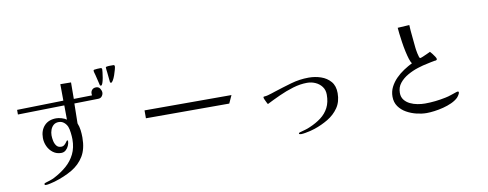

<svg xmlns="http://www.w3.org/2000/svg" viewBox="-71 -1202 4142 1629"><g transform="rotate(-10 2000.0 -387.0)"><path d="M821 -625Q821 -609 809.5 -594Q798 -579 777 -579L571 -575L568 -404Q580 -375 584 -343Q588 -311 588 -279Q588 -181 549.5 -118Q511 -55 444 -16Q377 23 290 49Q274 53 251.5 58.5Q229 64 213 64Q209 64 205.5 61.5Q202 59 202 55Q202 50 207.5 47.5Q213 45 216 44Q236 38 254.5 32Q273 26 291 17Q353 -15 400.5 -56Q448 -97 475 -152Q502 -207 502 -279Q502 -302 498 -335.5Q494 -369 486 -389Q476 -412 457 -427.5Q438 -443 412 -443Q385 -443 367.5 -428Q350 -413 341.5 -389.5Q333 -366 333 -342Q333 -321 338 -295.5Q343 -270 357 -251.5Q371 -233 398 -233Q415 -233 427 -244Q439 -255 446 -266Q453 -277 456 -277Q463 -277 463 -272Q463 -252 454 -231Q445 -210 428.5 -195.5Q412 -181 389 -181Q349 -181 319 -203.5Q289 -226 273 -261Q257 -296 257 -333Q257 -398 294 -438Q331 -478 397 -478Q417 -478 443 -470.5Q469 -463 485 -451L484 -574L83 -566V-606L483 -615L482 -757L574 -756L573 -614L731 -617Q730 -621 729.5 -624Q729 -627 729 -631Q729 -652 741.5 -665Q754 -678 776 -678Q798 -678 809.5 -660Q821 -642 821 -625ZM854 -819Q854 -815 852 -794Q850 -773 845.5 -747.5Q841 -722 834.5 -703.5Q828 -685 820 -685Q814 -685 811 -690Q806 -712 800 -735.5Q794 -759 789 -781Q787 -791 783.5 -800.5Q780 -810 780 -821Q780 -827 786 -828Q797 -830 813 -831Q829 -832 841 -832Q854 -832 854 -819ZM964 -825Q964 -818 958.5 -797Q953 -776 944.5 -752Q936 -728 926 -711Q916 -694 908 -694Q906 -694 904 -696Q902 -698 900 -699L891 -788Q890 -798 888.5 -808Q887 -818 887 -828Q887 -835 893 -835Q905 -838 923 -838Q941 -838 953 -838Q964 -838 964 -825Z M1896 -414 1865 -346H1147V-414Z M2786 -274Q2786 -200 2750.5 -148.5Q2715 -97 2659 -63.5Q2603 -30 2540 -9Q2526 -4 2503.5 1.5Q2481 7 2458.5 11Q2436 15 2421 15Q2417 15 2410 13.5Q2403 12 2403 7Q2403 2 2408.5 0Q2414 -2 2417 -3Q2439 -9 2460.5 -15Q2482 -21 2502 -30Q2559 -54 2602 -86.5Q2645 -119 2669 -165.5Q2693 -212 2693 -277Q2693 -318 2671.5 -346.5Q2650 -375 2616.5 -390Q2583 -405 2545 -405Q2486 -405 2423 -386Q2360 -367 2300 -339.5Q2240 -312 2187 -285Q2184 -290 2177.5 -302.5Q2171 -315 2165.5 -328Q2160 -341 2160 -346Q2160 -352 2164 -353Q2168 -354 2172 -354Q2182 -354 2199.5 -358.5Q2217 -363 2235 -369Q2253 -375 2262 -378Q2336 -402 2412 -424Q2488 -446 2566 -446Q2621 -446 2671 -429Q2721 -412 2753.5 -374.5Q2786 -337 2786 -274Z M3800 -102Q3800 -93 3791 -79Q3782 -65 3775 -58Q3753 -37 3719 -21.5Q3685 -6 3646 4Q3607 14 3569 19Q3531 24 3501 24Q3460 24 3414.5 13Q3369 2 3329 -20.5Q3289 -43 3264 -78.5Q3239 -114 3239 -163Q3239 -208 3258.5 -246Q3278 -284 3309 -315.5Q3340 -347 3377.5 -371.5Q3415 -396 3451 -414Q3441 -425 3431.5 -455Q3422 -485 3413.5 -524.5Q3405 -564 3399 -605Q3393 -646 3389 -679.5Q3385 -713 3384 -731L3485 -737Q3487 -688 3492.5 -639.5Q3498 -591 3502 -542Q3502 -537 3504.5 -521.5Q3507 -506 3510.5 -488.5Q3514 -471 3518.5 -458Q3523 -445 3528 -445Q3533 -445 3552.5 -453Q3572 -461 3592 -470.5Q3612 -480 3618 -483Q3624 -477 3635 -463Q3646 -449 3655.5 -434.5Q3665 -420 3665 -412Q3665 -406 3656 -402Q3653 -401 3650 -401.5Q3647 -402 3644 -401Q3628 -399 3612 -395Q3596 -391 3580 -388Q3542 -381 3495 -366Q3448 -351 3405 -326.5Q3362 -302 3334 -267Q3306 -232 3306 -184Q3306 -148 3325 -123.5Q3344 -99 3374 -84.5Q3404 -70 3438 -64Q3472 -58 3501 -58Q3546 -58 3591 -63Q3636 -68 3679 -77Q3705 -82 3730.5 -91Q3756 -100 3781 -108Q3787 -110 3791 -110Q3800 -110 3800 -102Z"/></g></svg>

Font: Kaisei Opti
Style: Regular
Weight: 400
Designer: Font-Kai, 金井和夫
Foundry: KAZUO KANAI
Version: Version 5.003